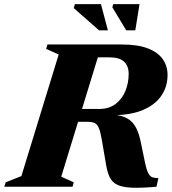

<svg xmlns="http://www.w3.org/2000/svg" viewBox="-58 -886 814 911"><path d="M412.5 -369Q459.5 -369 490.5 -392.8Q521.5 -416.5 537 -454.5Q552.5 -492.5 552.5 -535.5Q552.5 -573 530.5 -593.5Q508.5 -614 460 -614H254L315 -675H517.5Q596.5 -675 644.5 -656Q692.5 -637 714.8 -604.5Q737 -572 737 -530.5Q737 -475.5 708.2 -432.8Q679.5 -390 622.8 -365.2Q566 -340.5 481.5 -339.5V-341.5Q524 -338 549 -322.2Q574 -306.5 587.8 -279.5Q601.5 -252.5 609 -216L630.5 -112.5Q638 -77.5 646.5 -62.5Q655 -47.5 666.5 -44.2Q678 -41 693.5 -41L684.5 0Q611.5 6.5 567 4.5Q522.5 2.5 498.2 -9.5Q474 -21.5 463 -44Q452 -66.5 446 -100.5L425.5 -220Q419 -258.5 411.5 -277.2Q404 -296 391.8 -302Q379.5 -308 358.5 -308H195L173.5 -369ZM232.5 -47.5 292 -21 286 0H-37.5L-31 -21L43.5 -50.5L220.5 -627.5L161 -654L167 -675H425ZM454 -742H412L292 -847.5L297.5 -866.5H421ZM584 -742H541L475 -851.5L479.5 -866.5H604Z"/></svg>

Font: Newsreader 24pt ExtraBold
Style: Italic
Weight: 800
Italic angle: -17°
Designer: Hugues Gentile
Foundry: Production Type
Version: Version 1.003